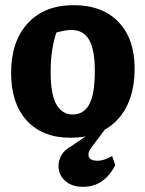

<svg xmlns="http://www.w3.org/2000/svg" viewBox="-20 -521 563 743"><path d="M253 12Q144 12 83.5 -54.5Q23 -121 23 -239Q23 -361 87.5 -431Q152 -501 265 -501Q376 -501 438.5 -436Q501 -371 501 -256Q501 -130 435.5 -59Q370 12 253 12ZM262 -78Q304 -78 325.5 -117.5Q347 -157 347 -245Q347 -328 325 -366.5Q303 -405 256 -405Q234 -405 198 -395Q187 -361 181.5 -324Q176 -287 176 -243Q176 -156 198 -117Q220 -78 262 -78ZM302 202Q264 202 240 185Q216 168 209 142Q202 116 213 89Q224 62 257 44L358 -25H390L337 45Q318 69 323.5 85Q329 101 357 101Q371 101 385.5 96Q400 91 414 83L426 118Q383 202 302 202Z"/></svg>

Font: Piazzolla
Style: Bold
Weight: 700
Designer: Juan Pablo del Peral
Foundry: Huerta Tipografica
Version: Version 1.330